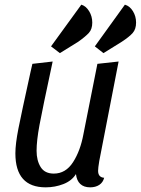

<svg xmlns="http://www.w3.org/2000/svg" viewBox="-20 -784 604 824"><path d="M401 -51Q401 -23 427 -21Q422 -1 406 9.5Q390 20 367 20Q340 20 324.5 5.5Q309 -9 306 -37Q288 -8 252 6Q216 20 176 20Q46 20 46 -126Q46 -166 59 -232Q72 -298 111 -475L119 -510L206 -520Q162 -315 149.5 -247.5Q137 -180 137 -137Q137 -95 154.5 -67Q172 -39 211 -39Q262 -39 293.5 -88Q325 -137 338 -208L398 -510L489 -520L406 -93Q401 -63 401 -51ZM376 -687Q376 -659 361.5 -643Q347 -627 316 -605L237 -556L199 -585L329 -764Q349 -758 362.5 -736Q376 -714 376 -687ZM564 -687Q564 -659 549.5 -642.5Q535 -626 503 -605L424 -556L387 -585L516 -764Q537 -758 550.5 -736Q564 -714 564 -687Z"/></svg>

Font: Sansita Light Italic
Style: Regular
Weight: 300
Italic angle: -11°
Designer: Pablo Cosgaya
Foundry: Omnibus-Type
Version: Version 1.006